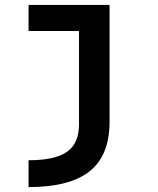

<svg xmlns="http://www.w3.org/2000/svg" viewBox="-20 -540 640 780"><path d="M96 111Q204 111 252.5 76.5Q301 42 301 -35V-414H96V-520H425V-44Q425 91 344.5 155.5Q264 220 96 220Z"/></svg>

Font: M PLUS Code Latin Expanded SemiBold
Style: Regular
Weight: 600
Width: 7
Designer: Coji Morishita
Foundry: UNDERFOREST DESIGN
Version: Version 1.002; ttfautohint (v1.8.3)